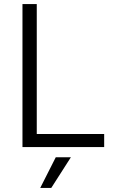

<svg xmlns="http://www.w3.org/2000/svg" viewBox="-20 -720 555 940"><path d="M90 -700H160V-64H490V0H90ZM253 50H327L231 200H177Z"/></svg>

Font: Retni Sans
Style: Regular
Weight: 400
Designer: Vitaly Kuzmin
Foundry: ParaType Ltd.
Version: Version 1.00;March 2, 2019;FontCreator 11.5.0.2425 64-bit; t